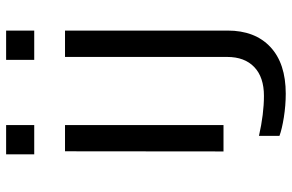

<svg xmlns="http://www.w3.org/2000/svg" viewBox="-186 -579 972 640"><g transform="rotate(-90 300.0 -259.0)"><path d="M115.7 -528.3H203.1V0H115.2ZM105.5 -630.9V-724.6H203.1V-630.9ZM430.2 -528.3H518.1V13.7Q518.1 105 463.4 156.2Q408.7 207.5 307.6 207.5Q269 207.5 229 201.2Q189 194.8 167 186.5V118.2Q240.2 134.8 300.3 134.8Q362.8 134.8 396.5 102.5Q430.2 70.3 430.2 12.2ZM420.4 -630.9V-724.6H518.1V-630.9Z"/></g></svg>

Font: Liberation Mono
Style: Regular
Weight: 400
Monospace: yes
Designer: Steve Matteson
Foundry: Ascender Corporation
Version: Version 2.1.5